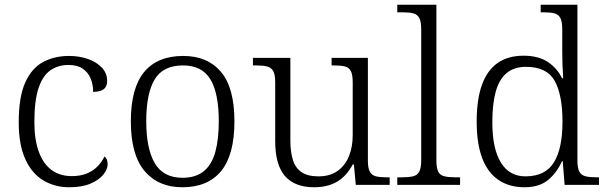

<svg xmlns="http://www.w3.org/2000/svg" viewBox="-20 -780 2565 810"><path d="M272 10Q212 10 163.5 -18.5Q115 -47 87 -108Q59 -169 59 -264Q59 -371 86.5 -432Q114 -493 162 -518.5Q210 -544 271 -544Q315 -544 351.5 -531Q388 -518 410 -494.5Q432 -471 432 -439Q432 -423 425.5 -412.5Q419 -402 406 -397.5Q393 -393 373 -392Q373 -423 362.5 -448.5Q352 -474 329.5 -490Q307 -506 269 -506Q226 -506 193.5 -484Q161 -462 143 -409.5Q125 -357 125 -265Q125 -190 144 -139Q163 -88 198 -62.5Q233 -37 283 -37Q319 -37 346 -48Q373 -59 391.5 -78Q410 -97 421 -120Q428 -114 431 -106Q434 -98 434 -86Q434 -66 416 -43.5Q398 -21 362 -5.5Q326 10 272 10Z M749 10Q648 10 590 -58.5Q532 -127 532 -268Q532 -408 588 -476Q644 -544 753 -544Q855 -544 912 -477Q969 -410 969 -268Q969 -127 913 -58.5Q857 10 749 10ZM750 -30Q806 -30 840 -58Q874 -86 888.5 -139.5Q903 -193 903 -268Q903 -387 867.5 -445.5Q832 -504 752 -504Q668 -504 632.5 -445Q597 -386 597 -268Q597 -153 633 -91.5Q669 -30 750 -30Z M1305 10Q1224 10 1182.5 -37Q1141 -84 1141 -185V-433Q1141 -466 1132.5 -480.5Q1124 -495 1107 -499.5Q1090 -504 1061 -504H1047V-536H1205V-186Q1205 -142 1215 -107.5Q1225 -73 1251 -54.5Q1277 -36 1323 -36Q1373 -36 1405 -59.5Q1437 -83 1452.5 -122Q1468 -161 1468 -210V-431Q1468 -464 1460.5 -479.5Q1453 -495 1435.5 -499.5Q1418 -504 1389 -504H1379V-536H1532V-102Q1532 -71 1540 -56Q1548 -41 1565 -36.5Q1582 -32 1607 -32H1624V0H1481L1473 -86H1468Q1442 -37 1402 -13.5Q1362 10 1305 10Z M1656 0V-32H1677Q1706 -32 1723.5 -36.5Q1741 -41 1749 -56.5Q1757 -72 1757 -105V-655Q1757 -689 1749 -704Q1741 -719 1724 -723.5Q1707 -728 1682 -728H1656V-760H1821V-105Q1821 -72 1828.5 -56.5Q1836 -41 1854 -36.5Q1872 -32 1900 -32H1921V0Z M2192 10Q2129 10 2083.5 -20.5Q2038 -51 2014.5 -112.5Q1991 -174 1991 -267Q1991 -360 2013 -421.5Q2035 -483 2079 -514Q2123 -545 2189 -545Q2251 -545 2290.5 -519Q2330 -493 2351 -450H2356Q2354 -477 2353 -505.5Q2352 -534 2352 -557V-655Q2352 -689 2344 -704Q2336 -719 2319.5 -723.5Q2303 -728 2277 -728H2261V-760H2416V-103Q2416 -71 2424 -56Q2432 -41 2449.5 -36.5Q2467 -32 2496 -32H2507V0H2362L2354 -100H2351Q2329 -51 2292 -20.5Q2255 10 2192 10ZM2199 -36Q2282 -37 2317.5 -96Q2353 -155 2353 -266Q2353 -380 2320 -439Q2287 -498 2199 -498Q2148 -498 2116.5 -471Q2085 -444 2071 -392Q2057 -340 2057 -265Q2057 -152 2093.5 -93.5Q2130 -35 2199 -36Z"/></svg>

Font: Noto Serif Hebrew Light
Style: Regular
Weight: 300
Version: Version 2.003